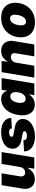

<svg xmlns="http://www.w3.org/2000/svg" viewBox="1268 -1856 599 3174"><g transform="rotate(-90 1567.0 -268.5)"><path d="M190.4 7.8Q132.8 7.8 95 -18.3Q57.1 -44.4 41.7 -90.6Q26.4 -136.7 36.6 -196.8L93.3 -541H289.6L239.3 -238.3Q232.9 -198.2 249.3 -175.3Q265.6 -152.3 302.2 -152.3Q326.7 -152.3 345.7 -162.8Q364.7 -173.3 377.4 -192.9Q390.1 -212.4 394.5 -239.7L444.3 -541H640.6L551.3 0H365.7L385.3 -140.1H394.5Q364.7 -77.1 315.4 -34.7Q266.1 7.8 190.4 7.8Z M898.9 10.3Q823.7 10.3 768.3 -11.7Q712.9 -33.7 682.9 -73.7Q652.8 -113.8 651.9 -167Q651.9 -168 651.9 -168.5Q651.9 -168.9 651.9 -169.4L835 -181.2Q838.4 -149.9 854 -136Q869.6 -122.1 909.2 -122.1Q926.3 -122.1 943.6 -125.7Q960.9 -129.4 973.1 -138.2Q985.4 -147 985.4 -162.1Q985.4 -174.8 973.9 -182.9Q962.4 -190.9 935.1 -195.8L841.3 -212.9Q770 -226.6 733.2 -263.9Q696.3 -301.3 696.3 -355Q696.3 -419.4 733.4 -462.4Q770.5 -505.4 832.3 -526.9Q894 -548.3 967.3 -548.3Q1078.6 -548.3 1140.6 -504.4Q1202.6 -460.4 1203.6 -387.2Q1203.6 -385.7 1203.6 -384.3Q1203.6 -382.8 1203.6 -381.3L1029.8 -371.1Q1028.3 -397.5 1012.9 -407.5Q997.6 -417.5 968.3 -417.5Q952.6 -417.5 935.3 -413.6Q918 -409.7 905.8 -400.4Q893.6 -391.1 893.6 -375Q893.6 -364.7 901.6 -356.4Q909.7 -348.1 933.1 -343.8L1041 -324.7Q1113.3 -312 1150.4 -279.3Q1187.5 -246.6 1187.5 -193.8Q1187.5 -144.5 1163.8 -106.4Q1140.1 -68.4 1099.4 -42.2Q1058.6 -16.1 1006.6 -2.9Q954.6 10.3 898.9 10.3Z M1425.3 7.8Q1365.7 7.8 1321.8 -23.2Q1277.8 -54.2 1258.8 -116Q1239.7 -177.7 1254.9 -270Q1271 -365.7 1311.5 -427.5Q1352.1 -489.3 1406 -518.8Q1460 -548.3 1516.1 -548.3Q1555.7 -548.3 1583.3 -535.4Q1610.8 -522.5 1627.9 -500Q1645 -477.5 1651.9 -450.2H1654.8L1669.4 -541H1864.3L1774.4 0H1581.1L1595.2 -87.4H1591.8Q1575.7 -59.6 1551 -38.3Q1526.4 -17.1 1494.9 -4.6Q1463.4 7.8 1425.3 7.8ZM1520.5 -143.1Q1547.4 -143.1 1569.6 -158.7Q1591.8 -174.3 1607.2 -202.9Q1622.6 -231.4 1628.9 -270Q1635.3 -310.1 1629.4 -338.4Q1623.5 -366.7 1606.4 -382.3Q1589.4 -397.9 1562 -397.9Q1535.2 -397.9 1513.9 -382.3Q1492.7 -366.7 1477.8 -338.4Q1462.9 -310.1 1456.5 -270Q1450.2 -231 1455.3 -202.4Q1460.4 -173.8 1477.1 -158.4Q1493.7 -143.1 1520.5 -143.1Z M2116.7 -294.9 2067.9 0H1871.6L1961.4 -541H2146.5L2128.4 -400.9L2117.2 -407.2Q2147 -469.7 2193.8 -509Q2240.7 -548.3 2312 -548.3Q2372.6 -548.3 2412.4 -520.5Q2452.1 -492.7 2468.8 -445.1Q2485.4 -397.5 2475.1 -337.4L2418.9 0H2222.7L2274.4 -308.6Q2280.8 -349.1 2262.9 -368.7Q2245.1 -388.2 2212.4 -388.2Q2186 -388.2 2166 -376.5Q2146 -364.7 2133.5 -343.5Q2121.1 -322.3 2116.7 -294.9Z M2787.1 10.3Q2707.5 10.3 2651.9 -18.3Q2596.2 -46.9 2566.9 -98.9Q2537.6 -150.9 2537.6 -220.7Q2537.6 -287.6 2559.6 -346.7Q2581.5 -405.8 2623 -451.4Q2664.6 -497.1 2724.1 -522.7Q2783.7 -548.3 2859.4 -548.3Q2939 -548.3 2994.4 -519.8Q3049.8 -491.2 3079.1 -439.2Q3108.4 -387.2 3108.4 -317.4Q3108.4 -252 3087.2 -192.9Q3065.9 -133.8 3024.7 -88.1Q2983.4 -42.5 2923.8 -16.1Q2864.3 10.3 2787.1 10.3ZM2795.9 -137.2Q2827.6 -137.2 2849.9 -156.7Q2872.1 -176.3 2885.7 -206.1Q2899.4 -235.8 2905.3 -268.1Q2911.1 -300.3 2911.1 -325.2Q2911.1 -350.6 2903.6 -367.4Q2896 -384.3 2882.3 -392.6Q2868.7 -400.9 2850.6 -400.9Q2818.4 -400.9 2796.1 -381.8Q2773.9 -362.8 2760.3 -333.5Q2746.6 -304.2 2740.7 -272.5Q2734.9 -240.7 2734.9 -214.8Q2734.9 -177.2 2752 -157.2Q2769 -137.2 2795.9 -137.2Z"/></g></svg>

Font: Inter 17pt Black
Style: Italic
Weight: 900
Italic angle: -9.3988°
Version: Version 4.001;git-66647c0bb